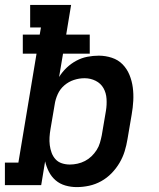

<svg xmlns="http://www.w3.org/2000/svg" viewBox="-27 -755 647 783"><path d="M286 8Q262 8 239.5 1.5Q217 -5 200 -19.5Q183 -34 172.5 -54.5Q162 -75 157 -97L141 0H-7V-92H48L122 -536H66V-614H135L140 -643H96V-735H263L243 -614H339V-536H230L214 -441Q227 -462 245 -479Q263 -496 284.5 -507.5Q306 -519 329.5 -523.5Q353 -528 376 -528Q403 -528 429 -519.5Q455 -511 473 -492.5Q491 -474 501 -449.5Q511 -425 514.5 -398.5Q518 -372 516.5 -344Q515 -316 510 -288L493 -188Q489 -163 481.5 -138.5Q474 -114 460.5 -91Q447 -68 428 -48.5Q409 -29 385.5 -16Q362 -3 336.5 2.5Q311 8 286 8ZM258 -84Q273 -84 289 -87.5Q305 -91 319.5 -98.5Q334 -106 346 -117.5Q358 -129 367 -143Q376 -157 380.5 -172.5Q385 -188 388 -203L405 -303Q409 -327 407.5 -351.5Q406 -376 395 -395.5Q384 -415 363 -425.5Q342 -436 318 -436Q318 -436 318 -436Q318 -436 318 -436H317Q296 -436 274.5 -429Q253 -422 235.5 -407Q218 -392 208.5 -371Q199 -350 196 -329L179 -229Q176 -212 175 -195.5Q174 -179 176 -163Q178 -147 183.5 -132Q189 -117 199.5 -105.5Q210 -94 225.5 -89Q241 -84 258 -84Z"/></svg>

Font: Iosevka Etoile SmBdObl
Style: Regular
Weight: 600
Italic angle: -9°
Designer: Belleve Invis
Foundry: Belleve Invis
Version: Version 15.5.2; ttfautohint (v1.8.4)